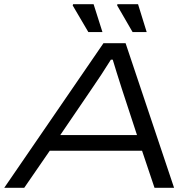

<svg xmlns="http://www.w3.org/2000/svg" viewBox="-30 -891 927 911"><path d="M389.2 -738.8 314.9 -865.2 316.9 -871.1H414.1L456.1 -738.8ZM599.1 -738.8 525.9 -865.2 526.9 -871.1H625L666 -738.8ZM-9.8 0 460.9 -686H565.9L795.9 0H703.1L644 -175.8H206.1L85 0ZM255.9 -250H620.1L547.9 -470.2Q541 -490.2 523.2 -548.1Q505.4 -606 504.9 -607.9H496.1Q450.2 -534.2 405.8 -470.2Z"/></svg>

Font: Archivo Expanded Light
Style: Italic
Weight: 300
Width: 7
Italic angle: -10°
Designer: Hector Gatti
Foundry: Omnibus-Type
Version: Version 2.001